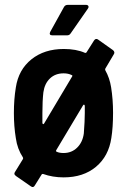

<svg xmlns="http://www.w3.org/2000/svg" viewBox="-20 -720 522 788"><path d="M412 -432Q430 -400 436 -362Q444 -312 444 -257Q444 -197 437 -154Q426 -79 374 -35.5Q322 8 241 8Q196 8 157 -6Q153 -7 151 -4L123 41Q117 52 107 45L45 2Q39 -3 39 -7Q39 -11 42 -15L74 -67Q76 -71 74 -74Q51 -109 45 -153Q37 -201 37 -256Q37 -313 45 -361Q56 -434 109 -476.5Q162 -519 242 -519Q293 -519 329 -503Q333 -502 335 -505L366 -554Q373 -564 382 -558L444 -514Q453 -506 447 -497L412 -438Q411 -435 412 -432ZM154 -215Q155 -211 157 -210.5Q159 -210 161 -213L276 -406Q279 -410 274 -412Q260 -419 241 -419Q207 -419 185 -398Q163 -377 158 -341Q154 -306 154 -256ZM328 -256V-286Q327 -290 325 -290.5Q323 -291 321 -288L211 -104Q208 -99 213 -97Q224 -92 241 -92Q274 -92 296.5 -114Q319 -136 324 -172Q328 -224 328 -256ZM186 -589 243 -692Q248 -700 258 -700H333Q340 -700 342.5 -695.5Q345 -691 341 -685L270 -583Q265 -575 256 -575H194Q187 -575 185 -579Q183 -583 186 -589Z"/></svg>

Font: Barlow Semi Condensed SemiBold
Style: Regular
Weight: 600
Width: 4
Designer: Jeremy Tribby
Foundry: Tribby Type
Version: Version 1.408